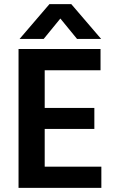

<svg xmlns="http://www.w3.org/2000/svg" viewBox="-20 -912 568 932"><path d="M472 0H70V-674H468V-571H197V-388H438V-286H197V-103H472ZM192 -723H75L220 -892H326L471 -723H354L273 -822Z"/></svg>

Font: Hind Siliguri SemiBold
Style: Regular
Weight: 600
Designer: Jyotish Sonowal
Foundry: Indian Type Foundry
Version: Version 1.001;PS 1.0;hotconv 1.0.86;makeotf.lib2.5.63406; tt